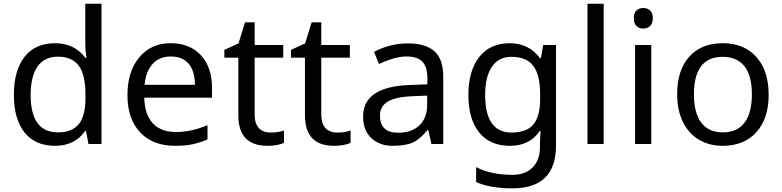

<svg xmlns="http://www.w3.org/2000/svg" viewBox="-20 -780 4238 1040"><path d="M146 -265.1Q146 -63 294.4 -63Q369.1 -63 406 -106.7Q442.9 -150.4 442.9 -250V-266.1Q442.9 -377.9 405.5 -425.5Q368.2 -473.1 294.2 -473.1Q220.2 -473.1 183.1 -419.2Q146 -365.2 146 -265.1ZM441.9 -545.9V-759.8H529.8V0H459L445.8 -71.8H441.9Q385.7 9.8 278.1 9.8Q170.4 9.8 112.8 -62.5Q55.2 -134.8 55.2 -266.6Q55.2 -398.4 113 -472.2Q170.9 -545.9 277.3 -545.9Q383.8 -545.9 441.9 -466.8H448.2Q441.9 -509.3 441.9 -545.9Z M763.2 -320.8H1036.1Q1035.2 -396 1001.5 -435.1Q967.8 -474.1 905.5 -474.1Q843.3 -474.1 806.6 -433.6Q770 -393.1 763.2 -320.8ZM1104 -102.1V-24.9Q1059.6 -5.9 1020.5 2Q981.4 9.8 928.2 9.8Q807.6 9.8 739 -63.2Q670.4 -136.2 670.4 -264.6Q670.4 -393.1 734.4 -469.5Q798.3 -545.9 903.3 -545.9Q1008.3 -545.9 1068.4 -480.7Q1128.4 -415.5 1128.4 -304.2V-251H761.2Q763.7 -159.7 807.6 -112.3Q851.6 -64.9 934.1 -64.9Q1016.6 -64.9 1104 -102.1Z M1271 -155.8V-467.8H1195.3V-509.8L1272 -544.9L1307.1 -659.2H1359.4V-536.1H1514.2V-467.8H1359.4V-158.2Q1359.4 -111.8 1381.6 -86.9Q1403.8 -62 1446 -62Q1488.3 -62 1518.1 -73.2V-5.9Q1482.4 9.8 1428.2 9.8Q1271 9.8 1271 -155.8Z M1631.8 -155.8V-467.8H1556.2V-509.8L1632.8 -544.9L1668 -659.2H1720.2V-536.1H1875V-467.8H1720.2V-158.2Q1720.2 -111.8 1742.4 -86.9Q1764.6 -62 1806.9 -62Q1849.1 -62 1878.9 -73.2V-5.9Q1843.3 9.8 1789.1 9.8Q1631.8 9.8 1631.8 -155.8Z M2135.7 -61Q2209.5 -61 2251.7 -100.8Q2293.9 -140.6 2293.9 -213.9V-262.2L2214.8 -258.8Q2122.6 -255.4 2080.3 -229.5Q2038.1 -203.6 2038.1 -154.8Q2038.1 -61 2135.7 -61ZM2380.9 -365.2V0H2316.9L2299.8 -76.2H2295.9Q2255.9 -25.9 2216.1 -8.1Q2176.3 9.8 2106.4 9.8Q2036.6 9.8 1991.7 -31.7Q1946.8 -73.2 1946.8 -148.9Q1946.8 -312 2204.1 -319.8L2294.9 -323.2V-355Q2294.9 -416 2268.6 -445.1Q2242.2 -474.1 2180.9 -474.1Q2119.6 -474.1 2032.7 -433.1L2005.9 -499Q2092.3 -544.9 2189.2 -544.9Q2286.1 -544.9 2333.5 -502Q2380.9 -459 2380.9 -365.2Z M2991.7 8.8Q2991.7 240.2 2754.9 240.2Q2634.8 240.2 2559.1 206.1V125Q2637.2 167 2756.8 167Q2825.2 167 2865 127Q2904.8 86.9 2904.8 16.1V-4.9L2907.7 -70.8H2903.8Q2849.6 9.8 2741.7 9.8Q2633.8 9.8 2575.4 -62.7Q2517.1 -135.3 2517.1 -265.9Q2517.1 -396.5 2575.9 -471.2Q2634.8 -545.9 2740.2 -545.9Q2845.7 -545.9 2904.8 -464.8H2910.2L2921.9 -536.1H2991.7ZM2607.9 -266.1Q2607.9 -62 2751 -62Q2832 -62 2868.9 -105.7Q2905.8 -149.4 2905.8 -246.1V-267.1Q2905.8 -374.5 2868.7 -423.3Q2831.5 -472.2 2749 -472.2Q2681.6 -472.2 2644.8 -418.7Q2607.9 -365.2 2607.9 -266.1Z M3250 0H3162.1V-759.8H3250Z M3428 -638.7Q3413.1 -652.3 3413.1 -681.4Q3413.1 -710.4 3428 -723.6Q3442.9 -736.8 3464.1 -736.8Q3485.4 -736.8 3500.7 -723.6Q3516.1 -710.4 3516.1 -681.4Q3516.1 -652.3 3500.7 -638.7Q3485.4 -625 3464.1 -625Q3442.9 -625 3428 -638.7ZM3507.8 0H3419.9V-536.1H3507.8Z M3738.8 -269Q3738.8 -168 3778.6 -115.5Q3818.4 -63 3895.5 -63Q3972.7 -63 4012.7 -115.5Q4052.7 -168 4052.7 -269Q4052.7 -370.1 4012.5 -421.1Q3972.2 -472.2 3894.5 -472.2Q3738.8 -472.2 3738.8 -269ZM3893.6 9.8Q3820.8 9.8 3764.6 -24.2Q3708.5 -58.1 3678.2 -121.6Q3647.9 -185.1 3647.9 -269Q3647.9 -399.9 3713.4 -472.9Q3778.8 -545.9 3894.5 -545.9Q4010.3 -545.9 4076.9 -471.4Q4143.6 -397 4143.6 -267.3Q4143.6 -137.7 4077.1 -64Q4010.7 9.8 3893.6 9.8Z"/></svg>

Font: NotoSans
Style: Regular
Weight: 400
Designer: Monotype Design team
Foundry: Monotype Imaging Inc.
Version: Version 1.04